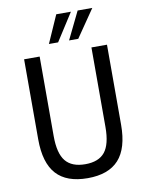

<svg xmlns="http://www.w3.org/2000/svg" viewBox="-99 -991 817 1070"><g transform="rotate(-10 309.5 -456.0)"><path d="M310 9Q191 9 133 -55Q75 -119 75 -252V-705H163V-255Q163 -157 198.5 -113.5Q234 -70 310 -70Q386 -70 421 -113.5Q456 -157 456 -255V-705H544V-252Q544 -119 486 -55Q428 9 310 9ZM226 -765 295 -921H378L278 -765ZM340 -765 416 -921H499L392 -765Z"/></g></svg>

Font: Nunito Sans 10pt Condensed Medium
Style: Regular
Weight: 500
Width: 3
Designer: Vernon Adams
Foundry: Vernon Adams
Version: Version 3.101;gftools[0.9.27]